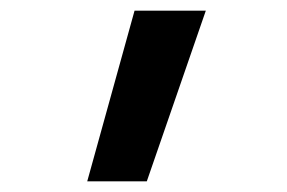

<svg xmlns="http://www.w3.org/2000/svg" viewBox="-20 -178 540 361"><path d="M144 163 233 -158H367L256 163Z"/></svg>

Font: Iosevka Slab
Style: Bold
Weight: 700
Monospace: yes
Designer: Belleve Invis
Foundry: Belleve Invis
Version: Version 11.1.1; ttfautohint (v1.8.3)